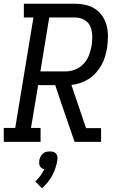

<svg xmlns="http://www.w3.org/2000/svg" viewBox="-30 -755 650 1022"><path d="M-10 0V-74H51L148 -662H97V-735H369Q399 -735 427 -728.5Q455 -722 478 -706.5Q501 -691 516 -668Q531 -645 538 -617.5Q545 -590 544.5 -560Q544 -530 540 -501Q536 -477 529 -453.5Q522 -430 510 -408.5Q498 -387 480.5 -367.5Q463 -348 442 -334.5Q421 -321 397 -313Q373 -305 350 -303L428 -73H508V0H367L296 -206L264 -302H173L135 -74H186V0ZM185 -375H321Q346 -375 371.5 -385.5Q397 -396 416 -416.5Q435 -437 444 -462Q453 -487 458 -513Q460 -530 461 -547.5Q462 -565 459.5 -582Q457 -599 450.5 -614.5Q444 -630 431.5 -640.5Q419 -651 403 -656.5Q387 -662 369 -662H232ZM193 247 158 211Q173 197 185 180.5Q197 164 206 146Q198 144 191.5 139.5Q185 135 182 128.5Q179 122 178.5 114.5Q178 107 179 99Q181 89 185.5 79.5Q190 70 197.5 63Q205 56 215 53.5Q225 51 235 51Q245 51 254 53.5Q263 56 268.5 63Q274 70 275.5 79.5Q277 89 275 99Q272 119 265 139.5Q258 160 248 179Q238 198 224 215.5Q210 233 193 247Z"/></svg>

Font: Iosevka HT Extended
Style: Italic
Weight: 400
Width: 7
Italic angle: -9°
Monospace: yes
Designer: Belleve Invis
Foundry: Belleve Invis
Version: Version 32.3.0; ttfautohint (v1.8.4)